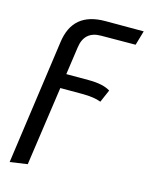

<svg xmlns="http://www.w3.org/2000/svg" viewBox="-112 -598 686 883"><g transform="rotate(15 230.5 -156.0)"><path d="M187 -377 168 -244H275Q343 -244 378 -222L352 -162Q319 -175 262 -175H158L104 202L21 214L104 -378Q114 -453 157.5 -489.5Q201 -526 279 -526H461L441 -457L277 -456Q198 -456 187 -377Z"/></g></svg>

Font: FiraGO Book
Style: Italic
Weight: 350
Italic angle: -8°
Designer: bBox Type GmbH
Foundry: bBox Type GmbH
Version: Version 1.001